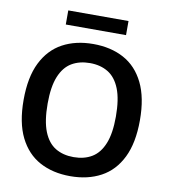

<svg xmlns="http://www.w3.org/2000/svg" viewBox="-97 -994 955 1086"><g transform="rotate(10 380.0 -451.0)"><path d="M379.5 9.5Q279 9.5 204 -31Q129 -71.5 87.2 -155.5Q45.5 -239.5 45.5 -370Q45.5 -500.5 87.2 -584.5Q129 -668.5 204 -709Q279 -749.5 379.5 -749.5Q480.5 -749.5 555.5 -709Q630.5 -668.5 672 -584.2Q713.5 -500 713.5 -370Q713.5 -240 672 -155.8Q630.5 -71.5 555.2 -31Q480 9.5 379.5 9.5ZM379.5 -100Q440.5 -100 484.5 -126.5Q528.5 -153 552.2 -211.8Q576 -270.5 576 -367Q576 -466.5 552 -526.5Q528 -586.5 484 -613.2Q440 -640 379.5 -640Q319.5 -640 275.2 -613.8Q231 -587.5 207 -528.8Q183 -470 183 -373Q183 -273 207 -213Q231 -153 275 -126.5Q319 -100 379.5 -100ZM206.5 -831V-912H552.5V-831Z"/></g></svg>

Font: Encode Sans Condensed Thin SemiBold
Style: Regular
Weight: 600
Version: Version 3.002